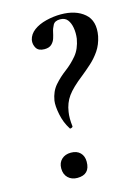

<svg xmlns="http://www.w3.org/2000/svg" viewBox="-101 -683 543 750"><g transform="rotate(-15 171.0 -308.0)"><path d="M138 -187Q120 -215 113 -250Q106 -285 109 -306Q115 -342 135.5 -365.5Q156 -389 181.5 -408Q207 -427 228 -452Q249 -477 256 -517Q259 -540 255.5 -560.5Q252 -581 242 -594Q232 -607 212 -607Q191 -607 183.5 -593.5Q176 -580 173 -565Q171 -555 167 -542Q163 -529 153 -519.5Q143 -510 124 -510Q100 -510 91 -525Q82 -540 85 -558Q90 -580 110 -595Q130 -610 160 -617.5Q190 -625 220 -625Q280 -625 315 -595Q350 -565 339 -505Q332 -472 316 -448.5Q300 -425 279.5 -406.5Q259 -388 239 -372Q194 -337 175 -310.5Q156 -284 151 -249Q149 -237 149 -222.5Q149 -208 151 -192Q152 -188 145.5 -185.5Q139 -183 138 -187ZM118 9Q95 9 80.5 -5Q66 -19 66 -43Q66 -66 80.5 -79.5Q95 -93 118 -93Q142 -93 155.5 -79.5Q169 -66 169 -43Q169 9 118 9Z"/></g></svg>

Font: Cormorant Infant Light SemiBold
Style: Italic
Weight: 600
Italic angle: -10°
Version: Version 4.001